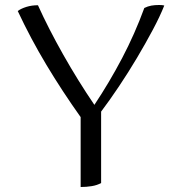

<svg xmlns="http://www.w3.org/2000/svg" viewBox="-20 -742 709 769"><path d="M132 -721Q174 -628 233 -523.5Q292 -419 358 -322Q418 -412 469 -509Q520 -606 558 -710Q572 -717 586 -719.5Q600 -722 617 -722Q630 -722 638 -720Q621 -677 592 -622.5Q563 -568 528.5 -510Q494 -452 456.5 -396Q419 -340 385 -295V-9Q369 0 347.5 3.5Q326 7 303 7V-273Q229 -377 166 -482Q103 -587 51 -698Q65 -708 86 -714.5Q107 -721 132 -721Z"/></svg>

Font: Gotu
Style: Regular
Weight: 400
Designer: Sarang Kulkarni & Kailash Malviya
Foundry: Ek Type
Version: Version 2.320;hotconv 1.0.109;makeotfexe 2.5.65596; ttfautoh